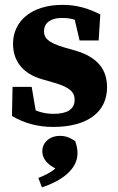

<svg xmlns="http://www.w3.org/2000/svg" viewBox="-20 -519 495 808"><path d="M204.3 15.2C345.3 15.2 430.5 -45.6 430.5 -151.4C430.5 -225.6 392.5 -277.7 297.6 -306L248.8 -319.9C180.1 -340.6 165.2 -359.7 165.2 -387.4C165.2 -423.7 195 -443.4 239.7 -443.4C284.4 -443.4 306.1 -434.1 341.7 -411.2V-448L286.2 -472L314.9 -348.6H395.2L402.1 -458.3C350.4 -484.3 302.6 -498.5 243.6 -498.5C108.8 -498.5 34.8 -427.2 34.8 -335C34.8 -259.8 78.5 -208.5 155.8 -185.9L209.7 -170.3C275.6 -150.9 294.1 -130.4 294.1 -98.9C294.1 -58.7 262.4 -39.9 204.9 -39.9C158.5 -39.9 123.4 -53.9 79.7 -80.2V-39L135.9 -19.6L113.3 -153.5H32.8L30.4 -30.8C83 0 138.9 15.2 204.3 15.2ZM306.1 126.4C306.1 109.1 303.4 94.9 296.4 74.6C270.1 57.3 252.9 52.7 231.2 52.7C190.4 52.7 158.1 79.9 158.1 117.3C158.1 154.6 188.6 182.5 234.3 198.7L249.8 138.5C224.3 191.1 194.8 208.1 141.4 229.9L156.5 269.5C238.7 242.2 306.1 194.2 306.1 126.4Z"/></svg>

Font: Source Serif Variable
Style: Regular
Weight: 389
Designer: Frank Grießhammer
Foundry: Adobe Systems Incorporated
Version: Version 3.001;hotconv 1.0.111;makeotfexe 2.5.65597